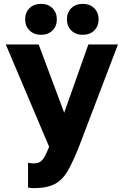

<svg xmlns="http://www.w3.org/2000/svg" viewBox="-20 -760 640 993"><path d="M155 213Q140 213 125 210V82Q140 85 155 85Q175 85 188 76.5Q201 68 211.5 49Q222 30 234 -1L10 -530H180L312 -177L437 -530H590L388 0Q358 75 331 122.5Q304 170 263.5 191.5Q223 213 155 213ZM192 -580Q156 -580 133 -602.5Q110 -625 110 -660Q110 -695 132.5 -717.5Q155 -740 192 -740Q229 -740 251.5 -717.5Q274 -695 274 -660Q274 -625 251.5 -602.5Q229 -580 192 -580ZM408 -580Q371 -580 348.5 -602.5Q326 -625 326 -660Q326 -695 348.5 -717.5Q371 -740 408 -740Q445 -740 467.5 -717.5Q490 -695 490 -660Q490 -625 467.5 -602.5Q445 -580 408 -580Z"/></svg>

Font: Golos Text
Style: Bold
Weight: 700
Designer: A.Korolkova, Vitaly Kuzmin
Foundry: ParaType Ltd
Version: Version 2.004